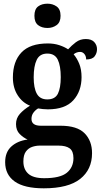

<svg xmlns="http://www.w3.org/2000/svg" viewBox="-20 -784 553 1043"><path d="M218 239Q112 239 60 202Q8 165 8 97Q8 42 42 11.5Q76 -19 130 -26Q107 -36 87 -56Q67 -76 67 -110Q67 -142 88 -165.5Q109 -189 143 -210Q102 -226 76 -266.5Q50 -307 50 -363Q50 -450 96.5 -499Q143 -548 240 -548Q274 -548 302.5 -538.5Q331 -529 350 -516Q369 -537 392 -554.5Q415 -572 446 -572Q477 -572 492 -555.5Q507 -539 507 -517Q507 -495 494 -478Q481 -461 448 -461Q448 -479 438.5 -490.5Q429 -502 415 -502Q405 -502 396 -498.5Q387 -495 380 -489Q398 -468 410.5 -437.5Q423 -407 423 -365Q423 -289 378.5 -239.5Q334 -190 240 -190Q229 -190 212.5 -191.5Q196 -193 187 -195Q173 -187 162 -172.5Q151 -158 151 -138Q151 -101 202 -101H309Q399 -101 439.5 -60Q480 -19 480 48Q480 137 415.5 188Q351 239 218 239ZM237 -244Q279 -244 294.5 -275Q310 -306 310 -365Q310 -426 294 -459.5Q278 -493 237 -493Q196 -493 179.5 -459Q163 -425 163 -364Q163 -306 180 -275Q197 -244 237 -244ZM220 184Q307 184 343 154.5Q379 125 379 75Q379 37 358.5 22Q338 7 298 7H196Q175 7 154.5 14Q134 21 120.5 39.5Q107 58 107 93Q107 136 134 160Q161 184 220 184ZM238 -632Q207 -632 187 -647.5Q167 -663 167 -698Q167 -734 187 -749Q207 -764 238 -764Q266 -764 287.5 -749Q309 -734 309 -698Q309 -663 287.5 -647.5Q266 -632 238 -632Z"/></svg>

Font: Noto Serif Tamil SemiCondensed SemiBold
Style: Italic
Weight: 600
Width: 4
Italic angle: -12°
Designer: Indian Type Foundry, Tom Grace, and the Monotype Design Team
Foundry: Monotype Imaging Inc.
Version: Version 2.003; ttfautohint (v1.8.4.7-5d5b)